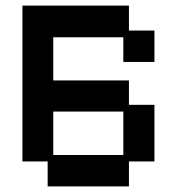

<svg xmlns="http://www.w3.org/2000/svg" viewBox="-20 -653 632 685"><path d="M150 12V-77H60V-633H440V-544H531V-432H420V-520H170V-366H440V-279H531V-77H440V12ZM170 -100H420V-255H170Z"/></svg>

Font: Pixelify Sans Medium
Style: Regular
Weight: 500
Designer: Stefie Justprince
Foundry: Typecalism Foundryline
Version: Version 1.000;February 13, 2025;FontCreator 15.0.0.3015 64-b